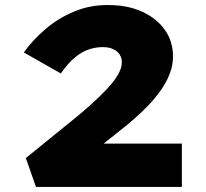

<svg xmlns="http://www.w3.org/2000/svg" viewBox="-20 -738 815 758"><path d="M122 0 82 -114 278 -273Q310 -299 342 -328Q374 -357 401.5 -386Q429 -415 445 -442Q461 -469 461 -492Q461 -509 452.5 -522.5Q444 -536 427 -544Q410 -552 386 -552Q357 -552 329.5 -542.5Q302 -533 275 -510.5Q248 -488 220 -448L74 -531Q110 -581 160.5 -624Q211 -667 274 -693Q337 -719 408 -718Q484 -718 541 -692Q598 -666 630.5 -620.5Q663 -575 663 -515Q663 -481 650.5 -448Q638 -415 616.5 -384Q595 -353 567.5 -324Q540 -295 509.5 -268.5Q479 -242 448 -218L250 -60L256 -171H698V0Z"/></svg>

Font: Lexend Zetta ExtraBold
Style: Regular
Weight: 800
Designer: Bonnie Shaver-Troup, Thomas Jockin
Foundry: Lexend
Version: Version 1.007